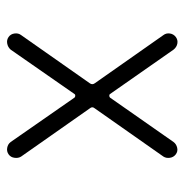

<svg xmlns="http://www.w3.org/2000/svg" viewBox="-10 -560 519 540"><g transform="rotate(90 250.0 -290.5)"><path d="M79.1 -89.8 214.8 -283.2Q219.7 -290 214.8 -296.9L79.1 -490.2Q73.2 -498 74.7 -508.3Q76.2 -518.6 84.5 -524.9Q92.8 -531.2 103 -529.3Q113.3 -527.3 120.1 -518.6L245.1 -339.8Q246.1 -337.9 249.5 -337.9Q252.9 -337.9 254.9 -339.8L379.9 -518.6Q385.7 -526.4 396 -528.8Q406.2 -531.2 414.6 -524.9Q422.9 -518.6 424.3 -508.3Q425.8 -498 420.9 -490.2L285.2 -296.9Q279.3 -290 285.2 -283.2L420.9 -89.8Q425.8 -82 424.3 -71.3Q422.9 -60.5 414.6 -54.7Q406.2 -48.8 396 -50.8Q385.7 -52.7 379.9 -60.5L254.9 -240.2Q252.9 -242.2 249.5 -242.2Q246.1 -242.2 245.1 -240.2L120.1 -60.5Q113.3 -52.7 103 -50.8Q92.8 -48.8 84.5 -54.7Q76.2 -60.5 74.7 -71.3Q73.2 -82 79.1 -89.8Z"/></g></svg>

Font: Rounded Mgen+ 1mn light
Style: Regular
Weight: 200
Designer: [Source Han Sans]
Ryoko NISHIZUKA  (kana & ideographs); Paul D. Hunt (Latin, Greek & Cyrillic); Wenlong ZHANG  (bopomofo
Version: Version 1.059.20150602